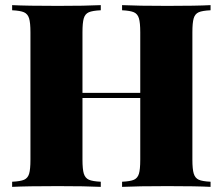

<svg xmlns="http://www.w3.org/2000/svg" viewBox="-20 -728 869 748"><path d="M729.5 -602.1V-106Q729.5 -68.4 734.9 -51.3Q740.2 -34.2 754.4 -27.8Q768.6 -21.5 800.3 -20V0Q747.1 -2.9 632.3 -2.9Q517.1 -2.9 455.6 0V-20Q487.8 -21.5 502 -27.8Q516.1 -34.2 521.2 -51Q526.4 -67.9 526.4 -106V-346.2H301.3V-106Q301.3 -68.4 306.6 -51.3Q312 -34.2 326.4 -27.8Q340.8 -21.5 372.6 -20V0Q314 -2.9 205.6 -2.9Q84.5 -2.9 27.3 0V-20Q59.6 -21.5 74 -27.8Q88.4 -34.2 93.5 -51.3Q98.6 -68.4 98.6 -106V-602.1Q98.6 -639.6 93.3 -656.7Q87.9 -673.8 73.5 -680.2Q59.1 -686.5 27.3 -688V-708Q84.5 -705.1 205.6 -705.1Q314 -705.1 372.6 -708V-688Q340.3 -686.5 325.9 -680.2Q311.5 -673.8 306.4 -656.7Q301.3 -639.6 301.3 -602.1V-366.2H526.4V-602.1Q526.4 -639.6 521.2 -656.7Q516.1 -673.8 501.7 -680.2Q487.3 -686.5 455.6 -688V-708Q517.1 -705.1 632.3 -705.1Q746.6 -705.1 800.3 -708V-688Q768.1 -686.5 753.9 -680.2Q739.7 -673.8 734.6 -656.7Q729.5 -639.6 729.5 -602.1Z"/></svg>

Font: TypoPRO Playfair Display SC
Style: Regular
Weight: 900
Designer: Claus Eggers Sørensen
Foundry: Claus Eggers Sørensen
Version: Version 1.004;PS 001.004;hotconv 1.0.70;makeotf.lib2.5.58329